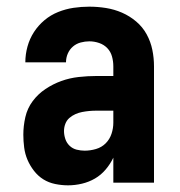

<svg xmlns="http://www.w3.org/2000/svg" viewBox="-20 -548 540 576"><path d="M184 8Q165 8 145.5 4Q126 0 110 -10Q94 -20 82 -35.5Q70 -51 62.5 -68.5Q55 -86 52.5 -105.5Q50 -125 50 -144Q50 -170 56 -196.5Q62 -223 78 -244.5Q94 -266 116.5 -281Q139 -296 164 -305Q189 -314 216 -317Q243 -320 269 -320H320V-349Q320 -364 316 -378.5Q312 -393 302 -403.5Q292 -414 277.5 -419Q263 -424 248 -424Q235 -424 222 -420.5Q209 -417 199 -408.5Q189 -400 183.5 -387.5Q178 -375 178 -361H56Q56 -385 62.5 -408.5Q69 -432 82 -452Q95 -472 113.5 -487.5Q132 -503 154.5 -512Q177 -521 200.5 -524.5Q224 -528 248 -528Q273 -528 298 -524Q323 -520 346 -510Q369 -500 388.5 -483.5Q408 -467 420 -445Q432 -423 437 -398.5Q442 -374 442 -349V0H320V-75Q311 -56 297 -39.5Q283 -23 265 -12.5Q247 -2 226 3Q205 8 184 8ZM234 -96Q251 -96 268 -101Q285 -106 297 -118Q309 -130 314.5 -146.5Q320 -163 320 -180V-216H269Q258 -216 247.5 -215Q237 -214 226.5 -212Q216 -210 206 -205.5Q196 -201 188 -194Q180 -187 176 -176.5Q172 -166 172 -155Q172 -143 176 -131Q180 -119 189 -110.5Q198 -102 210 -99Q222 -96 234 -96Z"/></svg>

Font: Iosevka SS04 Extrabold
Style: Regular
Weight: 800
Monospace: yes
Designer: Belleve Invis
Foundry: Belleve Invis
Version: Version 19.0.0; ttfautohint (v1.8.4)